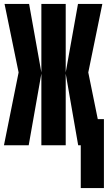

<svg xmlns="http://www.w3.org/2000/svg" viewBox="-21 -734 545 970"><path d="M504 216V-132H473L425 -368L496 -714H373L311 -368V-714H188V-368L126 -714H2L73 -368L-1 0H124L188 -362V0H311V-362L374 0H387V216Z"/></svg>

Font: Noto Sans Mono UI Condensed ExtraBold
Style: Regular
Weight: 800
Width: 3
Designer: Monotype Design team
Foundry: Monotype Imaging Inc.
Version: 1.000